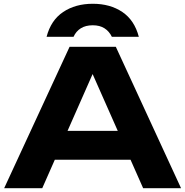

<svg xmlns="http://www.w3.org/2000/svg" viewBox="-20 -998 983 1018"><path d="M208 -151V-304H726V-151ZM594 -750 940 0H739L442 -671H500L204 0H2L349 -750ZM716 -803H573Q559 -832 534 -848Q509 -864 472 -864Q434 -864 408.5 -848Q383 -832 370 -803H227Q250 -891 315 -934.5Q380 -978 472 -978Q564 -978 628.5 -934.5Q693 -891 716 -803Z"/></svg>

Font: Unbounded SemiBold
Style: Regular
Weight: 600
Designer: Luke Prowse, Jean-Baptiste Morizot, Fátima Lázaro, Florian Runge
Foundry: NaN
Version: Version 1.700